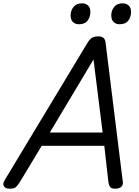

<svg xmlns="http://www.w3.org/2000/svg" viewBox="-59 -1122 839 1156"><path d="M-1 14Q-27 14 -35.5 -1Q-44 -16 -31 -37L467 -863Q481 -886 495 -894.5Q509 -903 533 -903Q553 -903 564.5 -893.5Q576 -884 578 -854L680 -31Q684 -11 672.5 1.5Q661 14 635 14Q613 14 605.5 5.5Q598 -3 594 -23L569 -244H192L60 -25Q44 -1 34 6.5Q24 14 -1 14ZM241 -324H559L504 -764ZM417 -976Q394 -976 380 -989.5Q366 -1003 366 -1030Q366 -1058 383.5 -1080Q401 -1102 435 -1102Q457 -1102 471 -1089Q485 -1076 485 -1049Q485 -1020 468.5 -998Q452 -976 417 -976ZM661 -976Q639 -976 625 -989.5Q611 -1003 611 -1030Q611 -1058 628 -1080Q645 -1102 680 -1102Q701 -1102 715.5 -1089Q730 -1076 730 -1049Q730 -1020 713.5 -998Q697 -976 661 -976Z"/></svg>

Font: Playwrite DE SAS
Style: Regular
Weight: 400
Designer: Veronika Burian, José Scaglione
Foundry: TypeTogether
Version: Version 1.002